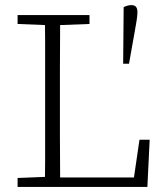

<svg xmlns="http://www.w3.org/2000/svg" viewBox="-20 -733 644 753"><path d="M495 -713Q508 -713 513.5 -706Q519 -699 519 -686Q519 -672 515.5 -650.5Q512 -629 507.5 -604Q503 -579 498 -551L486 -483H463L465 -705Q473 -709 480.5 -711Q488 -713 495 -713ZM49 0V-35L174 -40H182V0ZM156 0Q157 -51 157 -102Q157 -153 157 -204.5Q157 -256 157 -307V-367Q157 -419 157 -470Q157 -521 157 -572Q157 -623 156 -674H216Q216 -623 215.5 -571.5Q215 -520 215 -466Q215 -412 215 -355V-297Q215 -251 215 -201.5Q215 -152 215.5 -101.5Q216 -51 216 0ZM186 0V-37H528L502 -14L527 -185H567L558 0ZM49 -639V-674H331V-639L199 -634H174Z"/></svg>

Font: Source Serif 4 Light
Style: Regular
Weight: 300
Designer: Frank Grießhammer
Foundry: Adobe Systems Incorporated
Version: Version 4.004;hotconv 1.0.116;makeotfexe 2.5.65601